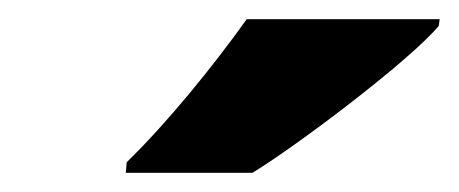

<svg xmlns="http://www.w3.org/2000/svg" viewBox="-20 -786 478 200"><path d="M112 -617 111 -606H243C292 -636 408 -724 437 -759L438 -766H237C202 -717 155 -659 112 -617Z"/></svg>

Font: Noto Sans SemiCondensed Black
Style: Italic
Weight: 900
Width: 4
Italic angle: -12°
Designer: Monotype Design Team
Foundry: Monotype Imaging Inc.
Version: Version 2.013